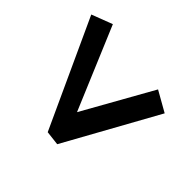

<svg xmlns="http://www.w3.org/2000/svg" viewBox="-126 -646 783 783"><g transform="rotate(-45 265.0 -254.5)"><path d="M413.4 -6.1 14.5 -227 21.7 -289 486.7 -502.8 521.2 -412.7 164 -262.3 463.3 -94.2Z"/></g></svg>

Font: Faustina Light
Style: Italic
Weight: 300
Italic angle: -8°
Designer: Alfonso Garcia
Foundry: http://www.omnibus-type.com
Version: Version 1.200